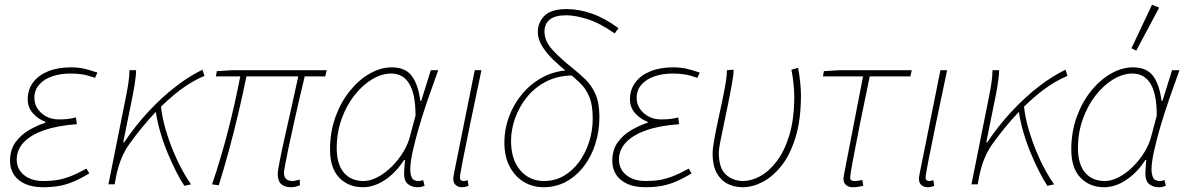

<svg xmlns="http://www.w3.org/2000/svg" viewBox="-20 -772 4972 804"><path d="M160 12Q116 12 85 -2Q54 -16 38 -41Q22 -66 22 -98Q22 -145 45 -176.5Q68 -208 102 -227.5Q136 -247 170 -258V-262Q140 -273 118 -297.5Q96 -322 96 -356Q96 -397 118.5 -427Q141 -457 181.5 -473.5Q222 -490 276 -490Q308 -490 332 -484.5Q356 -479 388 -468L378 -446Q347 -457 325 -460.5Q303 -464 274 -464Q233 -464 199 -452.5Q165 -441 144.5 -418Q124 -395 124 -362Q124 -325 153.5 -298.5Q183 -272 226 -272Q246 -272 261 -273.5Q276 -275 298 -280L302 -252Q219 -246 163 -226Q107 -206 78.5 -175Q50 -144 50 -104Q50 -64 80.5 -39Q111 -14 162 -14Q195 -14 221 -18.5Q247 -23 275.5 -34Q304 -45 342 -66L354 -46Q316 -23 285.5 -10.5Q255 2 225.5 7Q196 12 160 12Z M434 0 506 -360Q512 -389 517 -420Q522 -451 522 -478H550Q550 -462 546 -433Q542 -404 536 -374L496 -176H500Q547 -246 603 -306Q659 -366 717 -410.5Q775 -455 828 -480L836 -454Q784 -433 731 -392.5Q678 -352 625.5 -296Q573 -240 524 -172Q503 -144 488.5 -108.5Q474 -73 466 -32L460 0ZM752 6Q737 -16 719 -51Q701 -86 683 -129Q665 -172 651.5 -218Q638 -264 632 -307L654 -326Q659 -280 673 -232Q687 -184 705.5 -139Q724 -94 744 -58Q764 -22 780 0Z M1199 12Q1171 12 1157 -1.5Q1143 -15 1143 -44Q1143 -56 1151.5 -99Q1160 -142 1173.5 -202.5Q1187 -263 1202 -329Q1217 -395 1229 -452H1012Q996 -374 977.5 -295.5Q959 -217 938.5 -141.5Q918 -66 896 4L868 0Q904 -105 934.5 -223Q965 -341 986 -452H884L888 -474L952 -478H1348L1342 -452H1256Q1244 -404 1232 -351Q1220 -298 1208.5 -246.5Q1197 -195 1188 -152Q1179 -109 1174 -81.5Q1169 -54 1169 -49Q1169 -32 1178 -23Q1187 -14 1205 -14Q1210 -14 1216.5 -15.5Q1223 -17 1235 -20L1236 4Q1227 7 1219 9.5Q1211 12 1199 12Z M1500 12Q1439 12 1400.5 -28Q1362 -68 1362 -146Q1362 -220 1385 -283Q1408 -346 1446 -392.5Q1484 -439 1529.5 -464.5Q1575 -490 1620 -490Q1677 -490 1704 -454.5Q1731 -419 1740 -350H1744L1784 -478H1815Q1793 -418 1772 -357Q1751 -296 1734.5 -239.5Q1718 -183 1708 -137Q1698 -91 1698 -62Q1698 -43 1704.5 -28.5Q1711 -14 1733 -14Q1739 -14 1744 -15.5Q1749 -17 1752 -18L1758 6Q1750 9 1744 10.5Q1738 12 1727 12Q1705 12 1688.5 -1Q1672 -14 1672 -46Q1672 -55 1673.5 -70.5Q1675 -86 1676 -102H1672Q1638 -49 1592 -18.5Q1546 12 1500 12ZM1502 -14Q1531 -14 1562 -30.5Q1593 -47 1621 -75Q1649 -103 1669 -136Q1689 -169 1697 -202L1720 -288Q1720 -378 1694 -421Q1668 -464 1618 -464Q1578 -464 1537.5 -439.5Q1497 -415 1463.5 -372Q1430 -329 1410 -272.5Q1390 -216 1390 -152Q1390 -84 1420 -49Q1450 -14 1502 -14Z M1914 12Q1899 12 1888.5 3Q1878 -6 1878 -24Q1878 -29 1879.5 -36Q1881 -43 1882 -50L1968 -478H1996Q1971 -359 1950.5 -261Q1930 -163 1918 -101Q1906 -39 1906 -28Q1906 -21 1910 -17.5Q1914 -14 1921 -14Q1924 -14 1927.5 -14.5Q1931 -15 1938 -18L1942 6Q1935 9 1928.5 10.5Q1922 12 1914 12Z M2256 12Q2211 12 2174 -10Q2137 -32 2114.5 -74Q2092 -116 2092 -176Q2092 -231 2111.5 -283.5Q2131 -336 2167 -379Q2203 -422 2252.5 -448.5Q2302 -475 2362 -478L2377 -456Q2314 -455 2266 -430Q2218 -405 2185.5 -364Q2153 -323 2136.5 -275.5Q2120 -228 2120 -182Q2120 -104 2158.5 -59Q2197 -14 2258 -14Q2304 -14 2341.5 -36Q2379 -58 2406 -95.5Q2433 -133 2447.5 -179.5Q2462 -226 2462 -275Q2462 -332 2448 -366Q2434 -400 2410 -423.5Q2386 -447 2356 -470Q2324 -495 2295.5 -523Q2267 -551 2249.5 -580Q2232 -609 2232 -638Q2232 -677 2259.5 -705.5Q2287 -734 2354 -734Q2404 -734 2458.5 -715Q2513 -696 2570 -654L2554 -632Q2491 -676 2439.5 -692Q2388 -708 2352 -708Q2304 -708 2282 -690Q2260 -672 2260 -640Q2260 -600 2293.5 -563.5Q2327 -527 2376 -488Q2405 -465 2431 -440Q2457 -415 2473.5 -378Q2490 -341 2490 -282Q2490 -224 2473.5 -171Q2457 -118 2426 -77Q2395 -36 2352 -12Q2309 12 2256 12Z M2682 12Q2638 12 2607 -2Q2576 -16 2560 -41Q2544 -66 2544 -98Q2544 -145 2567 -176.5Q2590 -208 2624 -227.5Q2658 -247 2692 -258V-262Q2662 -273 2640 -297.5Q2618 -322 2618 -356Q2618 -397 2640.5 -427Q2663 -457 2703.5 -473.5Q2744 -490 2798 -490Q2830 -490 2854 -484.5Q2878 -479 2910 -468L2900 -446Q2869 -457 2847 -460.5Q2825 -464 2796 -464Q2755 -464 2721 -452.5Q2687 -441 2666.5 -418Q2646 -395 2646 -362Q2646 -325 2675.5 -298.5Q2705 -272 2748 -272Q2768 -272 2783 -273.5Q2798 -275 2820 -280L2824 -252Q2741 -246 2685 -226Q2629 -206 2600.5 -175Q2572 -144 2572 -104Q2572 -64 2602.5 -39Q2633 -14 2684 -14Q2717 -14 2743 -18.5Q2769 -23 2797.5 -34Q2826 -45 2864 -66L2876 -46Q2838 -23 2807.5 -10.5Q2777 2 2747.5 7Q2718 12 2682 12Z M3090 12Q3054 12 3025.5 -3Q2997 -18 2980.5 -49Q2964 -80 2964 -128Q2964 -148 2970 -182.5Q2976 -217 2985 -259Q2994 -301 3003 -343Q3012 -385 3018 -420.5Q3024 -456 3024 -478L3052 -480Q3052 -460 3045.5 -423.5Q3039 -387 3030 -342.5Q3021 -298 3012 -255.5Q3003 -213 2996.5 -180Q2990 -147 2990 -134Q2990 -67 3020 -40.5Q3050 -14 3092 -14Q3126 -14 3163 -34Q3200 -54 3232.5 -96.5Q3265 -139 3285.5 -206.5Q3306 -274 3306 -368Q3306 -392 3302.5 -424.5Q3299 -457 3294 -480L3322 -488Q3327 -463 3330.5 -430.5Q3334 -398 3334 -374Q3334 -271 3311.5 -197.5Q3289 -124 3252.5 -78Q3216 -32 3173.5 -10Q3131 12 3090 12Z M3550 12Q3534 12 3523 3Q3512 -6 3512 -24Q3512 -29 3513.5 -36Q3515 -43 3516 -50L3594 -452H3426L3430 -474L3494 -478H3798L3792 -452H3622Q3598 -338 3579.5 -245.5Q3561 -153 3550.5 -95.5Q3540 -38 3540 -28Q3540 -21 3544.5 -17.5Q3549 -14 3557 -14Q3563 -14 3569 -14.5Q3575 -15 3591 -18L3595 6Q3581 9 3572.5 10.5Q3564 12 3550 12Z M3864 12Q3849 12 3838.5 3Q3828 -6 3828 -24Q3828 -29 3829.5 -36Q3831 -43 3832 -50L3918 -478H3946Q3921 -359 3900.5 -261Q3880 -163 3868 -101Q3856 -39 3856 -28Q3856 -21 3860 -17.5Q3864 -14 3871 -14Q3874 -14 3877.5 -14.5Q3881 -15 3888 -18L3892 6Q3885 9 3878.5 10.5Q3872 12 3864 12Z M4048 0 4120 -360Q4126 -389 4131 -420Q4136 -451 4136 -478H4164Q4164 -462 4160 -433Q4156 -404 4150 -374L4110 -176H4114Q4161 -246 4217 -306Q4273 -366 4331 -410.5Q4389 -455 4442 -480L4450 -454Q4398 -433 4345 -392.5Q4292 -352 4239.5 -296Q4187 -240 4138 -172Q4117 -144 4102.5 -108.5Q4088 -73 4080 -32L4074 0ZM4366 6Q4351 -16 4333 -51Q4315 -86 4297 -129Q4279 -172 4265.5 -218Q4252 -264 4246 -307L4268 -326Q4273 -280 4287 -232Q4301 -184 4319.5 -139Q4338 -94 4358 -58Q4378 -22 4394 0Z M4604 12Q4543 12 4504.5 -28Q4466 -68 4466 -146Q4466 -220 4489 -283Q4512 -346 4550 -392.5Q4588 -439 4633.5 -464.5Q4679 -490 4724 -490Q4781 -490 4808 -454.5Q4835 -419 4844 -350H4848L4888 -478H4919Q4897 -418 4876 -357Q4855 -296 4838.5 -239.5Q4822 -183 4812 -137Q4802 -91 4802 -62Q4802 -43 4808.5 -28.5Q4815 -14 4837 -14Q4843 -14 4848 -15.5Q4853 -17 4856 -18L4862 6Q4854 9 4848 10.5Q4842 12 4831 12Q4809 12 4792.5 -1Q4776 -14 4776 -46Q4776 -55 4777.5 -70.5Q4779 -86 4780 -102H4776Q4742 -49 4696 -18.5Q4650 12 4604 12ZM4606 -14Q4635 -14 4666 -30.5Q4697 -47 4725 -75Q4753 -103 4773 -136Q4793 -169 4801 -202L4824 -288Q4824 -378 4798 -421Q4772 -464 4722 -464Q4682 -464 4641.5 -439.5Q4601 -415 4567.5 -372Q4534 -329 4514 -272.5Q4494 -216 4494 -152Q4494 -84 4524 -49Q4554 -14 4606 -14ZM4738 -560 4718 -570 4804 -752 4834 -740Z"/></svg>

Font: Source Sans Variable
Style: Italic
Weight: 200
Italic angle: -11°
Designer: Paul D. Hunt
Foundry: Adobe Systems Incorporated
Version: Version 3.006;hotconv 1.0.111;makeotfexe 2.5.65597